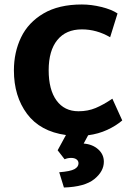

<svg xmlns="http://www.w3.org/2000/svg" viewBox="-20 -593 585 856"><path d="M443 128Q443 171 400.5 205.5Q358 240 265 243L244 175Q294 171 312 161Q330 151 330 135Q330 124 321 117.5Q312 111 297 111Q282 111 268 117L237 77L274 9Q159 -7 100.5 -85.5Q42 -164 42 -279Q42 -360 74 -426.5Q106 -493 174 -533Q242 -573 345 -573Q387 -573 432 -562Q477 -551 504 -533L471 -427Q411 -462 345 -462Q274 -462 235.5 -414.5Q197 -367 197 -280Q197 -193 232 -145Q267 -97 330 -97Q372 -97 406.5 -111.5Q441 -126 481 -153L525 -56Q497 -32 458 -14Q419 4 373 10L353 47Q392 50 417.5 72.5Q443 95 443 128Z"/></svg>

Font: Martel Sans ExtraBold
Style: Regular
Weight: 800
Designer: Dan Reynolds and Mathieu Réguer
Foundry: Dan Reynolds and Mathieu Réguer
Version: Version 1.002; ttfautohint (v1.1) -l 5 -r 5 -G 72 -x 0 -D la